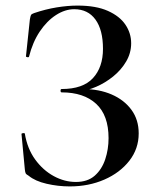

<svg xmlns="http://www.w3.org/2000/svg" viewBox="-20 -656 569 688"><path d="M252 -4Q294 -4 319.5 -26.5Q345 -49 357 -85Q369 -121 369 -161Q369 -243 324.5 -284Q280 -325 201 -325Q197 -325 197 -331Q197 -337 201 -337Q277 -337 313 -376Q349 -415 349 -481Q349 -549 322 -586Q295 -623 246 -623Q213 -623 180.5 -602Q148 -581 122.5 -543Q97 -505 84 -453Q83 -450 78 -451Q73 -452 73 -454L87 -586Q89 -598 91 -602Q93 -606 102 -609Q143 -623 183 -629.5Q223 -636 258 -636Q324 -636 366.5 -617Q409 -598 429.5 -567.5Q450 -537 450 -501Q450 -466 432 -435.5Q414 -405 385.5 -382Q357 -359 324.5 -345Q292 -331 263 -329L277 -337Q335 -337 380 -317.5Q425 -298 451 -262.5Q477 -227 477 -178Q477 -123 443.5 -80Q410 -37 354 -12.5Q298 12 230 12Q188 12 147 2.5Q106 -7 83 -26Q74 -31 72 -35Q70 -39 69 -49L57 -176Q57 -178 62.5 -179Q68 -180 69 -177Q78 -123 106 -84.5Q134 -46 172.5 -25Q211 -4 252 -4Z"/></svg>

Font: Cormorant SemiBold
Style: Regular
Weight: 600
Designer: Christian Thalmann (Catharsis Fonts)
Foundry: Catharsis Fonts
Version: Version 4.000